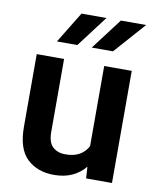

<svg xmlns="http://www.w3.org/2000/svg" viewBox="-85 -816 728 891"><g transform="rotate(10 279.0 -370.5)"><path d="M380.4 0 377 -54.7Q352.5 -24.4 315.9 -7.3Q279.3 9.8 230 9.8Q151.9 9.8 103.3 -36.1Q54.7 -82 54.7 -187V-528.3H183.6V-186Q183.6 -133.8 207 -113.5Q230.5 -93.3 264.6 -93.3Q307.1 -93.3 333.3 -108.9Q359.4 -124.5 372.6 -150.9V-528.3H502.4V0ZM300.8 -602.5 412.1 -749.5H531.2L400.9 -602.5ZM136.7 -602.5 226.6 -749.5H344.2L232.9 -602.5Z"/></g></svg>

Font: Vazirmatn FD SemiBold
Style: Regular
Weight: 600
Designer: Saber Rastikerdar
Foundry: Saber Rastikerdar
Version: Version 33.001